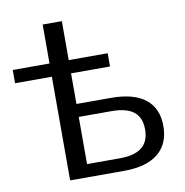

<svg xmlns="http://www.w3.org/2000/svg" viewBox="-80 -796 839 872"><g transform="rotate(-10 339.0 -359.5)"><path d="M173.6 -478H3.9V-539.1H173.6V-718.8H262.1V-539.1H441.8V-478H262.1V-336.8H422Q525.8 -336.8 579.7 -294.3Q633.5 -251.8 633.5 -169.8Q633.5 -87.8 579.7 -43.9Q525.8 0 422.4 0H173.6ZM549 -168.9Q549 -224.6 515.3 -250.9Q481.7 -277.1 413.6 -277.1H262.1V-59.6H413.5Q481.2 -59.6 515.1 -86.4Q549 -113.3 549 -168.9Z"/></g></svg>

Font: Min Sans VF VF
Style: Regular
Weight: 400
Designer: Jinseong-Kim, NotoSansCJK, Nunito
Foundry: Jinseong-Kim
Version: Version 1.420;Glyphs 3.1.2 (3151)